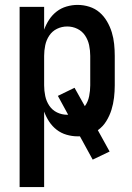

<svg xmlns="http://www.w3.org/2000/svg" viewBox="-20 -548 540 783"><path d="M60 215V-520H160V-427Q168 -449 180.5 -468Q193 -487 211 -501Q229 -515 251.5 -521.5Q274 -528 296 -528Q321 -528 344.5 -520.5Q368 -513 386 -497.5Q404 -482 416.5 -460.5Q429 -439 436 -416Q443 -393 445.5 -368.5Q448 -344 448 -320V-200Q448 -175 445 -149.5Q442 -124 434.5 -100Q427 -76 413.5 -54Q400 -32 379 -17L427 70L358 103L306 8H296Q274 8 251.5 1.5Q229 -5 211 -19Q193 -33 180.5 -52Q168 -71 160 -93V215ZM254 -80H258L216 -157L284 -190L326 -115Q339 -133 343.5 -155.5Q348 -178 348 -200V-320Q348 -342 343.5 -363.5Q339 -385 327 -403Q315 -421 295.5 -430.5Q276 -440 254 -440Q232 -440 212.5 -430.5Q193 -421 181 -403Q169 -385 164.5 -363.5Q160 -342 160 -320V-200Q160 -178 164.5 -156.5Q169 -135 181 -117Q193 -99 212.5 -89.5Q232 -80 254 -80Z"/></svg>

Font: Iosevka Semibold
Style: Regular
Weight: 600
Monospace: yes
Designer: Belleve Invis
Foundry: Belleve Invis
Version: Version 33.2.3; ttfautohint (v1.8.4)